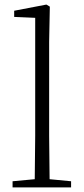

<svg xmlns="http://www.w3.org/2000/svg" viewBox="-20 -820 366 840"><path d="M131 0H291V-27L197 -36L195 -226V-637L198 -791L183 -800L42 -773V-746L134 -742V-226L132 -36L35 -27V0Z"/></svg>

Font: Noto Serif CJK HK ExtraLight
Style: Regular
Weight: 200
Designer: Ryoko NISHIZUKA 西塚涼子 (kana & ideographs); Frank Grießhammer (Latin, Greek & Cyrillic); Wenlong ZHANG 张文龙 (bopomofo); San
Foundry: Adobe
Version: Version 2.001;hotconv 1.1.0;makeotfexe 2.6.0